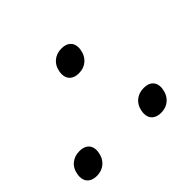

<svg xmlns="http://www.w3.org/2000/svg" viewBox="-122 -669 842 842"><g transform="rotate(-45 299.0 -247.5)"><path d="M393 -44.5Q393 -52 394.5 -60Q399.5 -90 420.5 -107.5Q441.5 -125 472.5 -125Q499 -125 513.8 -111.8Q528.5 -98.5 528.5 -74.5Q528.5 -67.5 527 -60Q522 -29.5 501 -11.5Q480 6.5 449.5 6.5Q423 6.5 408 -7Q393 -20.5 393 -44.5ZM260.5 -422Q260.5 -429.5 262 -437.5Q267 -467.5 288 -485Q309 -502.5 340 -502.5Q366.5 -502.5 381.2 -489.2Q396 -476 396 -452Q396 -445 394.5 -437.5Q389.5 -407 368.5 -389Q347.5 -371 317 -371Q290.5 -371 275.5 -384.5Q260.5 -398 260.5 -422ZM-2 -48Q-2 -55.5 -0.5 -63.5Q4.5 -94 25.5 -111.2Q46.5 -128.5 77.5 -128.5Q104 -128.5 118.8 -115.2Q133.5 -102 133.5 -78.5Q133.5 -72 132 -63.5Q127 -33 106 -15Q85 3 54.5 3Q28 3 13 -10.5Q-2 -24 -2 -48Z"/></g></svg>

Font: JuliaMono Medium
Style: Italic
Weight: 500
Italic angle: -9°
Monospace: yes
Designer: cormullion
Foundry: corm
Version: Version 0.054; ttfautohint (v1.8.4)